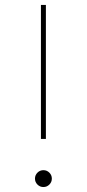

<svg xmlns="http://www.w3.org/2000/svg" viewBox="-20 -750 350 774"><path d="M145 -190V-730H165V-190ZM155 4Q141 4 131 -6Q121 -16 121 -30Q121 -44 131 -54Q141 -64 155 -64Q169 -64 179 -54Q189 -44 189 -30Q189 -16 179 -6Q169 4 155 4Z"/></svg>

Font: M PLUS 2 Thin Thin
Style: Regular
Weight: 250
Version: Version 1.001